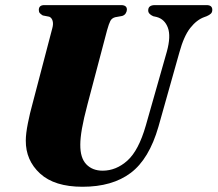

<svg xmlns="http://www.w3.org/2000/svg" viewBox="-20 -720 852 752"><path d="M551 -228 633.5 -518Q650 -578 637.5 -611.5Q625 -645 593.5 -653.5L580 -656.5Q560 -665.5 560.5 -679.5Q560.5 -700 587 -700H789Q811.5 -700 811.5 -681.5Q811.5 -672 805.8 -666.5Q800 -661 789.5 -656.5L780 -653Q750.5 -642.5 725.2 -610.5Q700 -578.5 682.5 -514.5L600.5 -223.5Q564 -97 492 -42.8Q420 11.5 303 11.5Q193.5 11.5 137 -40.2Q80.5 -92 81 -169.5Q81 -196 89.2 -237.2Q97.5 -278.5 106.5 -310.5L185 -610Q189.5 -626.5 186 -638.5Q182.5 -650.5 173 -654.5L147.5 -659.5Q139.5 -664.5 135.8 -668.8Q132 -673 132 -681.5Q132.5 -700 153.5 -700H454Q477 -700 477 -682.5Q477 -675.5 472.5 -668Q468 -660.5 458.5 -657.5L431 -652.5Q418 -649 412.2 -638Q406.5 -627 399.5 -602L323 -312.5Q307.5 -254 301 -216.5Q294.5 -179 294.5 -153.5Q294 -101.5 318 -76.5Q342 -51.5 382 -51.5Q435 -51.5 479 -91Q523 -130.5 551 -228Z"/></svg>

Font: Fraunces 72pt Black
Style: Italic
Weight: 900
Italic angle: -16°
Version: Version 1.000;[b76b70a41]